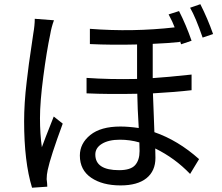

<svg xmlns="http://www.w3.org/2000/svg" viewBox="-20 -835 1040 898"><path d="M142.6 -747.1 232.4 -740.2Q220.7 -709 214.8 -673.8Q198.2 -595.7 182.6 -477.1Q167 -358.4 167 -282.2Q167 -208 175.8 -146.5Q183.6 -169.9 231.4 -290L273.4 -256.8Q215.8 -100.6 203.1 -40Q198.2 -17.6 198.2 2.9Q199.2 7.8 200.2 20.5Q201.2 33.2 201.2 38.1L129.9 43Q92.8 -78.1 92.8 -267.6Q92.8 -308.6 95.7 -355Q98.6 -401.4 105 -454.1Q111.3 -506.8 115.2 -536.6Q119.1 -566.4 127.4 -620.6Q135.7 -674.8 135.7 -677.7Q142.6 -716.8 142.6 -747.1ZM632.8 -128.9Q632.8 -153.3 631.8 -168.9Q587.9 -181.6 541 -181.6Q488.3 -181.6 457 -162.6Q425.8 -143.6 425.8 -112.3Q425.8 -39.1 537.1 -39.1Q590.8 -39.1 611.8 -62.5Q632.8 -85.9 632.8 -128.9ZM876 -486.3V-413.1Q800.8 -404.3 695.3 -398.4Q696.3 -363.3 699.2 -296.4Q702.1 -229.5 702.1 -216.8Q812.5 -178.7 911.1 -90.8L869.1 -21.5Q797.9 -95.7 706.1 -140.6Q707 -125 707 -96.7Q707 -35.2 665 -1.5Q623 32.2 543.9 32.2Q459 32.2 406.2 -3.9Q353.5 -40 353.5 -107.4Q353.5 -164.1 402.3 -203.6Q451.2 -243.2 543 -243.2Q581.1 -243.2 628.9 -236.3Q623 -332 622.1 -396.5Q490.2 -393.6 384.8 -398.4V-470.7Q494.1 -462.9 621.1 -465.8V-627Q503.9 -624 400.4 -628.9V-700.2Q600.6 -684.6 796.9 -707Q788.1 -731.4 768.6 -767.6L817.4 -783.2Q850.6 -717.8 876 -644.5L827.1 -627.9L821.3 -644.5V-638.7Q764.6 -632.8 694.3 -629.9V-469.7Q757.8 -473.6 876 -486.3ZM869.1 -798.8 917 -815.4Q951.2 -748 976.6 -675.8L927.7 -659.2Q895.5 -752.9 869.1 -798.8Z"/></svg>

Font: Nasu
Style: Regular
Weight: 400
Designer: Ryoko NISHIZUKA (kana &amp; ideographs); Paul D. Hunt (Latin, Greek &amp; Cyrillic); Wenlong ZHANG (bopomofo); Sandoll C
Version: Version 2014.1215